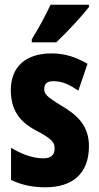

<svg xmlns="http://www.w3.org/2000/svg" viewBox="-20 -786 421 816"><path d="M358 -756V-766H195C174 -722 148 -672 115 -619V-606H219C267 -651 331 -721 358 -756ZM358 -165C358 -252 308 -297 244 -335C175 -377 168 -387 168 -408C168 -431 181 -441 207 -441C249 -441 279 -423 313 -401L352 -515C300 -545 253 -559 199 -559C89 -559 26 -502 26 -403C26 -322 60 -270 132 -232C210 -192 212 -176 212 -154C212 -127 196 -113 164 -113C114 -113 65 -135 27 -158V-21C74 1 120 10 173 10C287 10 358 -47 358 -165Z"/></svg>

Font: Noto Sans Kannada ExtraCondensed ExtraBold
Style: Regular
Weight: 800
Width: 2
Designer: Jelle Bosma - Monotype Design Team
Foundry: Monotype Imaging Inc.
Version: Version 2.005